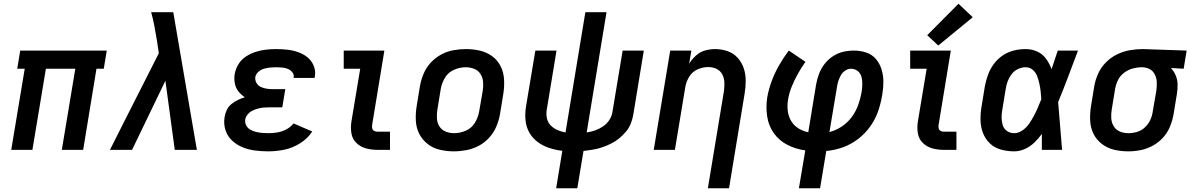

<svg xmlns="http://www.w3.org/2000/svg" viewBox="-20 -800 6376 1025"><path d="M40 0H153L225 -433H382L310 0H424L495 -433H534L550 -530H88L72 -433H112Z M567 0H685L863 -369L913 0H1031L905 -735H787Q797 -699 804 -662Q811 -625 817 -588L828 -516L789 -439L637 -139Z M1413 8Q1455 8 1498.5 -1Q1542 -10 1582 -35Q1622 -60 1647 -98L1547 -141Q1531 -121 1508 -109Q1485 -97 1460.5 -93Q1436 -89 1413 -89Q1396 -89 1379 -90.5Q1362 -92 1346 -96Q1330 -100 1316 -108Q1302 -116 1294.5 -130.5Q1287 -145 1289 -162Q1292 -177 1303 -190Q1314 -203 1329 -210Q1344 -217 1359.5 -221Q1375 -225 1390.5 -226Q1406 -227 1421 -227H1487L1503 -324H1437Q1420 -324 1403.5 -326.5Q1387 -329 1372 -336Q1357 -343 1349 -357.5Q1341 -372 1343 -389Q1346 -405 1360 -417Q1374 -429 1390.5 -433.5Q1407 -438 1423 -439.5Q1439 -441 1455 -441Q1471 -441 1486.5 -439.5Q1502 -438 1516 -432.5Q1530 -427 1540 -415Q1550 -403 1548 -387Q1548 -386 1547 -384H1659Q1660 -388 1661 -392Q1666 -422 1654.5 -449.5Q1643 -477 1621 -494.5Q1599 -512 1572 -521.5Q1545 -531 1515.5 -534.5Q1486 -538 1455 -538Q1428 -538 1400.5 -535Q1373 -532 1346 -523.5Q1319 -515 1294 -499Q1269 -483 1253.5 -458Q1238 -433 1233 -405Q1229 -380 1233.5 -355.5Q1238 -331 1252.5 -312.5Q1267 -294 1287 -281Q1268 -275 1250 -266.5Q1232 -258 1215.5 -244.5Q1199 -231 1190.5 -212.5Q1182 -194 1179 -175Q1173 -139 1183.5 -106Q1194 -73 1218.5 -50Q1243 -27 1274.5 -14Q1306 -1 1341.5 3.5Q1377 8 1413 8Z M1995 0H2062V-97H1995Q1985 -97 1977 -101.5Q1969 -106 1967 -115.5Q1965 -125 1967 -135L2032 -530H1815V-433H1903L1856 -151Q1851 -119 1856 -88.5Q1861 -58 1882.5 -37Q1904 -16 1933.5 -8Q1963 0 1995 0Z M2403 8Q2436 8 2470 1.5Q2504 -5 2535.5 -21.5Q2567 -38 2591.5 -65Q2616 -92 2629.5 -124Q2643 -156 2649 -189L2667 -299Q2673 -337 2671 -375Q2669 -413 2653 -445.5Q2637 -478 2608 -499.5Q2579 -521 2542.5 -529.5Q2506 -538 2468 -538Q2435 -538 2401 -532Q2367 -526 2335.5 -509Q2304 -492 2279.5 -465.5Q2255 -439 2241.5 -406.5Q2228 -374 2222 -341L2204 -231Q2198 -193 2200 -155Q2202 -117 2218.5 -85Q2235 -53 2263.5 -31Q2292 -9 2328.5 -0.5Q2365 8 2403 8ZM2405 -89Q2381 -89 2359.5 -97.5Q2338 -106 2326 -125Q2314 -144 2312.5 -167.5Q2311 -191 2315 -215L2333 -325Q2338 -356 2355.5 -385Q2373 -414 2404 -427.5Q2435 -441 2466 -441Q2490 -441 2511.5 -432.5Q2533 -424 2545 -405Q2557 -386 2559 -362.5Q2561 -339 2557 -315L2538 -205Q2533 -174 2515.5 -145Q2498 -116 2467 -102.5Q2436 -89 2405 -89Z M2949 205H3062L3095 6Q3120 3 3144.5 -1Q3169 -5 3193 -13Q3217 -21 3240.5 -32.5Q3264 -44 3284.5 -60.5Q3305 -77 3322 -97.5Q3339 -118 3348 -141.5Q3357 -165 3361 -189L3417 -530H3304L3250 -205Q3247 -182 3234 -161Q3221 -140 3200.5 -126Q3180 -112 3157.5 -104Q3135 -96 3112 -93L3218 -735H3105L2999 -93Q2976 -97 2955.5 -106Q2935 -115 2919.5 -131Q2904 -147 2899.5 -169.5Q2895 -192 2899 -215L2951 -530H2838L2788 -231Q2782 -194 2785.5 -158Q2789 -122 2806 -92Q2823 -62 2851 -41.5Q2879 -21 2912.5 -10Q2946 1 2982 5Z M3759 205H3872L3955 -299Q3961 -334 3961 -369Q3961 -404 3950.5 -435.5Q3940 -467 3918 -491.5Q3896 -516 3864 -527Q3832 -538 3797 -538Q3771 -538 3744 -530.5Q3717 -523 3695.5 -503.5Q3674 -484 3659 -460L3671 -530H3558L3470 0H3583L3639 -338Q3644 -366 3660.5 -392Q3677 -418 3705 -430Q3733 -442 3761 -442Q3785 -442 3805 -432.5Q3825 -423 3835.5 -403.5Q3846 -384 3847 -361Q3848 -338 3845 -315Z M4245 205H4358L4391 6Q4436 2 4479.5 -13.5Q4523 -29 4561 -58Q4599 -87 4626.5 -126Q4654 -165 4668.5 -208Q4683 -251 4690 -295Q4696 -329 4696 -363Q4696 -397 4686.5 -428.5Q4677 -460 4656.5 -484.5Q4636 -509 4604.5 -519.5Q4573 -530 4539 -530Q4510 -530 4481.5 -523.5Q4453 -517 4427 -500Q4401 -483 4382 -458.5Q4363 -434 4352.5 -406Q4342 -378 4337 -350L4295 -94Q4266 -100 4242 -115Q4218 -130 4203.5 -154.5Q4189 -179 4185.5 -208.5Q4182 -238 4187 -268Q4193 -304 4207 -338.5Q4221 -373 4239.5 -406Q4258 -439 4280 -470L4191 -530Q4163 -493 4139.5 -452Q4116 -411 4100 -368Q4084 -325 4076 -281Q4068 -230 4075.5 -179Q4083 -128 4111.5 -88.5Q4140 -49 4184 -26.5Q4228 -4 4279 3ZM4408 -95 4448 -334Q4450 -350 4455 -366Q4460 -382 4468.5 -397.5Q4477 -413 4492 -423Q4507 -433 4523 -433Q4543 -433 4558.5 -421Q4574 -409 4579 -390Q4584 -371 4583.5 -350.5Q4583 -330 4580 -310Q4574 -275 4562 -241Q4550 -207 4528 -176.5Q4506 -146 4474.5 -125Q4443 -104 4408 -95Z M5019 0H5086V-97H5019Q5009 -97 5001 -101.5Q4993 -106 4991 -115.5Q4989 -125 4991 -135L5056 -530H4839V-433H4927L4880 -151Q4875 -119 4880 -88.5Q4885 -58 4906.5 -37Q4928 -16 4957.5 -8Q4987 0 5019 0ZM4989 -557 5173 -708 5097 -780 4930 -612Z M5394 8Q5423 8 5451 -4.5Q5479 -17 5501.5 -38.5Q5524 -60 5542 -85Q5542 -43 5542 0H5650Q5644 -64 5639.5 -127.5Q5635 -191 5629 -255Q5657 -323 5683 -392Q5709 -461 5735 -530H5627Q5611 -480 5594 -431Q5583 -460 5565 -485.5Q5547 -511 5518 -524.5Q5489 -538 5455 -538Q5424 -538 5393 -530.5Q5362 -523 5334 -504.5Q5306 -486 5286 -459Q5266 -432 5255 -402Q5244 -372 5238 -341L5220 -231Q5214 -195 5214.5 -159Q5215 -123 5227.5 -90.5Q5240 -58 5264.5 -34.5Q5289 -11 5323.5 -1.5Q5358 8 5394 8ZM5394 -89Q5373 -89 5356 -100.5Q5339 -112 5333 -132Q5327 -152 5327 -173Q5327 -194 5331 -215L5349 -325Q5352 -346 5359.5 -366Q5367 -386 5380.5 -404Q5394 -422 5414.5 -431.5Q5435 -441 5455 -441Q5477 -441 5493 -427.5Q5509 -414 5516.5 -394.5Q5524 -375 5528.5 -354.5Q5533 -334 5535.5 -313Q5538 -292 5539 -270Q5530 -248 5520.5 -225.5Q5511 -203 5499.5 -181.5Q5488 -160 5474 -139.5Q5460 -119 5438.5 -104Q5417 -89 5394 -89Z M6003 8Q6036 8 6069 1.5Q6102 -5 6133.5 -22Q6165 -39 6189 -65.5Q6213 -92 6226 -124Q6239 -156 6245 -189L6263 -299Q6267 -325 6266.5 -350Q6266 -375 6256.5 -397.5Q6247 -420 6231 -437L6299 -433L6315 -530L6082 -538H6081Q6047 -538 6012 -532Q5977 -526 5944 -510Q5911 -494 5884.5 -467.5Q5858 -441 5843 -408Q5828 -375 5822 -341L5804 -231Q5798 -193 5800 -155Q5802 -117 5818 -85Q5834 -53 5863 -31Q5892 -9 5928.5 -0.5Q5965 8 6003 8ZM6005 -89Q5981 -89 5959.5 -97.5Q5938 -106 5926 -125.5Q5914 -145 5912.5 -168Q5911 -191 5915 -215L5933 -325Q5937 -349 5948.5 -372.5Q5960 -396 5981.5 -412Q6003 -428 6027.5 -434.5Q6052 -441 6076 -441Q6099 -441 6117.5 -431Q6136 -421 6145.5 -401.5Q6155 -382 6155.5 -359.5Q6156 -337 6153 -315L6134 -205Q6131 -182 6121 -160Q6111 -138 6092.5 -120.5Q6074 -103 6050.5 -96Q6027 -89 6005 -89Z"/></svg>

Font: Iosevka Sparkle Semibold
Style: Italic
Weight: 600
Italic angle: -9°
Designer: Belleve Invis
Foundry: Belleve Invis
Version: Version 4.5.0; ttfautohint (v1.8.3)